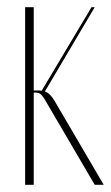

<svg xmlns="http://www.w3.org/2000/svg" viewBox="-20 -515 309 535"><path d="M104 -239Q99 -247 94 -252Q89 -257 78 -257H74V0H50V-495H74V-263H87Q93 -263 96 -262L235 -495H244L105 -260Q119 -256 132 -234L269 0H244Z"/></svg>

Font: Moniqa Thin Display
Style: Regular
Weight: 100
Designer: Rajesh Rajput
Foundry: Rajesh Rajput
Version: Version 1.000